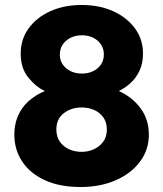

<svg xmlns="http://www.w3.org/2000/svg" viewBox="-20 -735 654 770"><path d="M303 15Q219 15 159.5 -12.5Q100 -40 68.8 -87.5Q37.5 -135 37.5 -195Q37.5 -236.5 52 -270.2Q66.5 -304 94.2 -329Q122 -354 160 -370Q124 -386.5 93.5 -424Q63 -461.5 63 -520.5Q63 -577 94.5 -620.8Q126 -664.5 181.2 -689.8Q236.5 -715 307.5 -715Q379.5 -715 435 -689.5Q490.5 -664 522 -620.2Q553.5 -576.5 553.5 -520.5Q553.5 -480.5 539.2 -450.8Q525 -421 502.5 -401Q480 -381 456.5 -370Q509.5 -346.5 543.2 -301.5Q577 -256.5 577 -195Q577 -135 542 -87.5Q507 -40 445 -12.5Q383 15 303 15ZM307.5 -126Q333 -126 356 -136.2Q379 -146.5 393.8 -166.5Q408.5 -186.5 408.5 -215.5Q408.5 -244.5 394.5 -264.2Q380.5 -284 357.5 -294Q334.5 -304 307.5 -304Q265.5 -304 235.8 -281Q206 -258 206 -215.5Q206 -186.5 220.2 -166.5Q234.5 -146.5 257.5 -136.2Q280.5 -126 307.5 -126ZM308.5 -440Q334 -440 354 -449.8Q374 -459.5 385.2 -476.8Q396.5 -494 396.5 -516.5Q396.5 -549.5 371.8 -571.5Q347 -593.5 308.5 -593.5Q282.5 -593.5 262.5 -583.2Q242.5 -573 231.2 -555.8Q220 -538.5 220 -516.5Q220 -483 245.2 -461.5Q270.5 -440 308.5 -440Z"/></svg>

Font: Geologica Roman ExtraBold
Style: Regular
Weight: 800
Designer: Sindre Bremnes, Frode Helland
Foundry: Monokrom Skriftforlag AS
Version: Version 1.010;gftools[0.9.28]